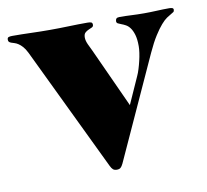

<svg xmlns="http://www.w3.org/2000/svg" viewBox="-70 -521 641 594"><g transform="rotate(-10 250.0 -224.0)"><path d="M325.7 -182.1 363.3 -266.1Q367.7 -275.4 371.3 -287.4Q375 -299.3 377.9 -311.8Q380.9 -324.2 382.6 -336.2Q384.3 -348.1 384.3 -356.9Q384.3 -379.4 380.1 -393.1Q376 -406.7 369.9 -415Q363.8 -423.3 356.4 -427.2Q349.1 -431.2 343 -433.3Q336.9 -435.5 332.8 -437.7Q328.6 -439.9 328.6 -444.8Q328.6 -450.2 331.3 -453.1Q334 -456.1 341.3 -456.1Q359.9 -456.1 378.9 -455.1Q397.9 -454.1 418.5 -454.1Q438 -454.1 458 -455.1Q478 -456.1 497.6 -456.1Q502.9 -456.1 506.8 -454.8Q510.7 -453.6 510.7 -449.2Q510.7 -444.3 507.8 -442.1Q504.9 -439.9 499.5 -437Q494.1 -434.1 486.1 -428.7Q478 -423.3 467.8 -411.6Q457.5 -399.9 445.1 -380.4Q432.6 -360.8 418.5 -330.1L271.5 -7.8Q267.6 0.5 263.4 4.2Q259.3 7.8 251.5 7.8Q244.1 7.8 239.7 4.2Q235.4 0.5 231.4 -7.8L44.9 -396Q38.6 -408.7 32 -416Q25.4 -423.3 19.3 -427.2Q13.2 -431.2 7.6 -432.9Q2 -434.6 -2.2 -436Q-6.3 -437.5 -8.8 -439.7Q-11.2 -441.9 -11.2 -446.8Q-11.2 -453.1 -7.1 -454.6Q-2.9 -456.1 3.9 -456.1Q34.2 -456.1 63.5 -455.1Q92.8 -454.1 122.6 -454.1Q151.9 -454.1 181.6 -455.1Q211.4 -456.1 240.7 -456.1Q248 -456.1 252.2 -454.6Q256.3 -453.1 256.3 -446.8Q256.3 -441.4 251.5 -439Q246.6 -436.5 240.5 -434.1Q234.4 -431.6 229.5 -427Q224.6 -422.4 224.6 -412.1Q224.6 -402.3 230.2 -390.1Q235.8 -377.9 240.7 -368.2Z"/></g></svg>

Font: XB Zar
Style: Bold
Weight: 700
Designer: Behnam
Foundry: Irmug
Version: Version 8.005 2009